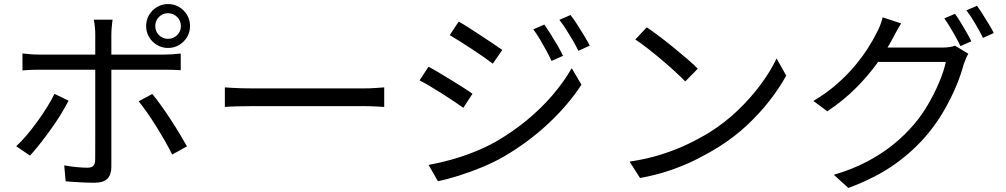

<svg xmlns="http://www.w3.org/2000/svg" viewBox="-20 -869 5020 958"><path d="M754.7 -738.9Q754.7 -712.2 773.1 -693.7Q791.6 -675.3 818.3 -675.3Q845 -675.3 863.8 -693.7Q882.6 -712.2 882.6 -738.9Q882.6 -765.6 863.8 -784.4Q845 -803.2 818.3 -803.2Q791.6 -803.2 773.1 -784.4Q754.7 -765.6 754.7 -738.9ZM709.1 -738.9Q709.1 -769.5 723.9 -794.3Q738.6 -819.2 763.5 -834Q788.4 -848.8 818.3 -848.8Q848.9 -848.8 873.7 -834Q898.6 -819.2 913.4 -794.3Q928.2 -769.5 928.2 -738.9Q928.2 -709 913.4 -684.1Q898.6 -659.2 873.7 -644.5Q848.9 -629.7 818.3 -629.7Q788.4 -629.7 763.5 -644.5Q738.6 -659.2 723.9 -684.1Q709.1 -709 709.1 -738.9ZM541.7 -770.7Q540.7 -763.7 539.2 -750.9Q537.8 -738.1 536.7 -724.2Q535.6 -710.3 535.6 -699.3Q535.6 -673.2 535.6 -639Q535.6 -604.7 535.6 -571.7Q535.6 -538.6 535.6 -514Q535.6 -494 535.6 -455.9Q535.6 -417.9 535.6 -370.1Q535.6 -322.3 535.6 -271.7Q535.6 -221 535.6 -174.1Q535.6 -127.1 535.6 -90.9Q535.6 -54.7 535.6 -36.6Q535.6 2.7 515.6 22.8Q495.7 42.8 449.9 42.8Q429 42.8 403.5 41.8Q378 40.8 353.1 39.1Q328.3 37.4 307.6 35.7L300.5 -43.8Q333.7 -37.8 365.1 -35Q396.4 -32.2 416.2 -32.2Q436.4 -32.2 445.5 -41.5Q454.5 -50.9 454.9 -70.5Q454.9 -84.2 455.1 -118.5Q455.3 -152.8 455.3 -198.6Q455.3 -244.5 455.3 -294.7Q455.3 -344.9 455.3 -390.4Q455.3 -435.9 455.3 -468.9Q455.3 -502 455.3 -514Q455.3 -531.3 455.3 -565.4Q455.3 -599.4 455.3 -636.6Q455.3 -673.8 455.3 -699.7Q455.3 -716.5 452.9 -738.1Q450.5 -759.8 448.1 -770.7ZM92.1 -602.3Q113.3 -599.9 133.3 -598.3Q153.2 -596.7 176.9 -596.7Q189.2 -596.7 226.2 -596.7Q263.1 -596.7 315.5 -596.7Q368 -596.7 428.1 -596.7Q488.2 -596.7 548.5 -596.7Q608.9 -596.7 661.3 -596.7Q713.7 -596.7 750.5 -596.7Q787.3 -596.7 800 -596.7Q817.5 -596.7 840.4 -598.1Q863.2 -599.5 881.8 -601.9V-518.9Q862.3 -520.3 840.8 -520.7Q819.3 -521.1 801 -521.1Q788.3 -521.1 751.7 -521.1Q715.1 -521.1 662.7 -521.1Q610.3 -521.1 550.1 -521.1Q490 -521.1 429.9 -521.1Q369.7 -521.1 317.1 -521.1Q264.5 -521.1 227.5 -521.1Q190.6 -521.1 177.5 -521.1Q154.9 -521.1 133.6 -520.4Q112.3 -519.7 92.1 -517.7ZM322.1 -366.8Q305.9 -334.6 282.4 -296.7Q258.8 -258.7 231.3 -220.4Q203.8 -182.1 177.4 -148.9Q150.9 -115.7 129.7 -92.5L60.9 -139.4Q85.9 -162.2 113.2 -194.4Q140.4 -226.7 166.6 -262.8Q192.8 -298.9 214.9 -334.5Q237 -370.1 251.8 -400.7ZM739.8 -400.2Q760 -376.2 783.6 -343Q807.3 -309.8 831.6 -272.6Q855.9 -235.4 876.9 -200.5Q897.9 -165.7 912.9 -138.7L839.2 -97.9Q824.6 -127.6 804.1 -163.6Q783.6 -199.5 760.6 -236.5Q737.6 -273.5 714.4 -306.8Q691.3 -340 671.9 -363.6Z M1101.9 -433Q1117 -432 1139 -430.6Q1161.1 -429.3 1187.4 -428.6Q1213.7 -427.9 1241.3 -427.9Q1257.1 -427.9 1290.7 -427.9Q1324.3 -427.9 1369.1 -427.9Q1414 -427.9 1464.6 -427.9Q1515.2 -427.9 1565.8 -427.9Q1616.4 -427.9 1661.5 -427.9Q1706.6 -427.9 1739.9 -427.9Q1773.3 -427.9 1789.4 -427.9Q1827 -427.9 1853.8 -429.9Q1880.6 -432 1897.1 -433V-335.4Q1881.8 -336.4 1852.6 -337.9Q1823.4 -339.5 1790 -339.5Q1773.9 -339.5 1740 -339.5Q1706.2 -339.5 1661.4 -339.5Q1616.6 -339.5 1566 -339.5Q1515.4 -339.5 1464.8 -339.5Q1414.2 -339.5 1369.4 -339.5Q1324.5 -339.5 1290.9 -339.5Q1257.3 -339.5 1241.3 -339.5Q1200.1 -339.5 1162.8 -338.4Q1125.5 -337.4 1101.9 -335.4Z M2696.3 -746.5Q2708.8 -728.7 2726.2 -700.9Q2743.7 -673.1 2760.7 -644Q2777.7 -614.8 2789.3 -590.6L2732.1 -564.9Q2719.7 -591.4 2704.8 -618.9Q2689.8 -646.5 2673.8 -673.4Q2657.7 -700.4 2640.8 -722.5ZM2826.7 -794.2Q2840.6 -776.9 2858 -749.8Q2875.5 -722.7 2893.1 -693.6Q2910.7 -664.6 2922.7 -641.4L2865.9 -615.3Q2853.1 -641.7 2837.3 -668.9Q2821.5 -696 2804.7 -722.1Q2788 -748.2 2771 -769.9ZM2268.6 -761.1Q2291 -749 2320.9 -729.7Q2350.9 -710.4 2382.8 -689.4Q2414.7 -668.5 2442.4 -650Q2470 -631.5 2486.2 -619.6L2438.9 -551.4Q2421.1 -565.2 2393.8 -584.2Q2366.4 -603.2 2335.5 -623.6Q2304.6 -644.1 2275.1 -662.6Q2245.7 -681.1 2223.9 -693.6ZM2118.5 -46.2Q2173.7 -56.2 2231.8 -72.3Q2289.9 -88.5 2346.8 -111.3Q2403.7 -134.1 2454.2 -162.3Q2537.2 -210.3 2607.9 -268.6Q2678.6 -326.8 2735.6 -392.8Q2792.5 -458.7 2832.7 -528.9L2881.2 -446.4Q2815.9 -345.9 2716.2 -252.7Q2616.5 -159.5 2496.3 -89.1Q2446 -59.9 2386.6 -35.3Q2327.2 -10.7 2269.4 7.5Q2211.7 25.7 2165 35.1ZM2118.1 -536Q2140.2 -524.5 2171 -506.1Q2201.8 -487.7 2233.8 -468Q2265.8 -448.3 2293.6 -430.7Q2321.4 -413.1 2337.5 -401.2L2291.8 -331Q2273.1 -344.6 2245.6 -363Q2218.1 -381.4 2186.9 -401.3Q2155.7 -421.2 2125.9 -438.7Q2096.2 -456.3 2073.4 -467.9Z M3207 -732.7Q3233.7 -714.7 3268.7 -688.5Q3303.7 -662.3 3340.2 -632.4Q3376.8 -602.5 3409.1 -574.9Q3441.4 -547.2 3461.6 -526.2L3399.2 -462.7Q3380.4 -482.2 3350 -510.2Q3319.6 -538.2 3283.9 -568.5Q3248.2 -598.7 3213.2 -626.1Q3178.2 -653.5 3150 -671.9ZM3121.3 -62.6Q3208.7 -75.6 3281.3 -98.8Q3353.9 -122 3413.8 -150.9Q3473.7 -179.8 3520.9 -209Q3598.1 -257.3 3662.9 -319.9Q3727.8 -382.4 3776.9 -449.1Q3826 -515.8 3854.7 -577.3L3902.9 -491.7Q3869 -429.8 3819.2 -365.9Q3769.3 -302 3706.2 -243.1Q3643.1 -184.2 3567 -136.5Q3517.2 -105.2 3457.6 -75.1Q3398 -44.9 3327.7 -20.5Q3257.4 3.8 3173.6 19.3Z M4745 -800.1Q4758 -782.7 4772.8 -758.1Q4787.7 -733.6 4802.1 -708.6Q4816.5 -683.6 4826.7 -663.1L4772.6 -639Q4757.8 -669.4 4734.8 -709.2Q4711.9 -749 4691.9 -777.4ZM4854.6 -840.2Q4868.2 -821.8 4883.8 -796.9Q4899.5 -772 4914.4 -747.5Q4929.3 -723 4938.5 -704.2L4884.8 -680Q4868.5 -712.9 4845.9 -751.2Q4823.3 -789.4 4802.1 -817.4ZM4811.4 -601Q4805.1 -590.5 4798.9 -575.1Q4792.6 -559.7 4788.3 -547.7Q4775.3 -497.6 4750.5 -438.3Q4725.6 -379 4690.7 -318.4Q4655.8 -257.8 4611 -203.2Q4542.9 -120.3 4448.1 -52Q4353.4 16.4 4213 68.9L4140.3 3.1Q4232.5 -23.8 4305.4 -62.2Q4378.4 -100.6 4436.6 -147.6Q4494.8 -194.7 4539.8 -247.8Q4579.2 -293.8 4611.2 -348.9Q4643.3 -404 4666.5 -459.3Q4689.6 -514.6 4699.3 -560H4328.8L4360.9 -631.7Q4373 -631.7 4405.9 -631.7Q4438.8 -631.7 4481.2 -631.7Q4523.7 -631.7 4565.7 -631.7Q4607.7 -631.7 4639 -631.7Q4670.3 -631.7 4679.7 -631.7Q4699.8 -631.7 4716.7 -634Q4733.5 -636.3 4745.2 -641.1ZM4476.4 -752.1Q4464 -732.4 4451.9 -710Q4439.8 -687.6 4432.3 -673.7Q4403 -618.6 4357.8 -555.2Q4312.6 -491.9 4250.5 -429.6Q4188.4 -367.4 4108 -313.7L4038.5 -365.3Q4103.3 -403.8 4154.5 -448.6Q4205.7 -493.3 4244.2 -539.2Q4282.6 -585.1 4309.7 -627.5Q4336.8 -669.8 4353.2 -703.3Q4361.1 -716.3 4370.5 -739.9Q4379.9 -763.4 4384.2 -782.6Z"/></svg>

Font: Noto Sans HK Thin
Style: Regular
Weight: 100
Designer: Ryoko NISHIZUKA 西塚涼子 (kana, bopomofo & ideographs); Paul D. Hunt (Latin, Greek & Cyrillic); Sandoll Communications 산돌커뮤니
Foundry: Adobe
Version: Version 2.004-H2;hotconv 1.0.118;makeotfexe 2.5.65603